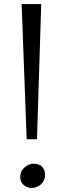

<svg xmlns="http://www.w3.org/2000/svg" viewBox="-20 -919 323 950"><path d="M184 -899 163 -230H112L87 -899ZM80 -44Q80 -72 101 -90.5Q122 -109 146 -109Q176 -109 189.5 -92.5Q203 -76 203 -54Q203 -25 182.8 -7Q162.5 11 136 11Q114.5 11 97.2 -3.8Q80 -18.5 80 -44Z"/></svg>

Font: Merriweather 7pt Light
Style: Regular
Weight: 300
Designer: Eben Sorkin
Foundry: Eben Sorkin
Version: Version 2.200;gftools[0.9.31]